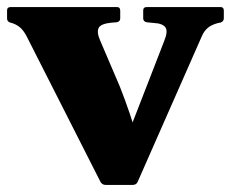

<svg xmlns="http://www.w3.org/2000/svg" viewBox="-34 -518 653 543"><path d="M265 5Q255 5 250 -4L42 -414Q33 -432 22 -441Q11 -450 -4 -454H-5Q-14 -457 -14 -466V-489Q-14 -498 -4 -498H297Q306 -498 306 -488V-466Q306 -457 296 -455L282 -454Q251 -451 245 -439Q239 -427 249 -404L305 -273Q320 -235 332.5 -198Q345 -161 357 -123L291 -43L430 -401Q442 -430 433.5 -441Q425 -452 401 -453L381 -455Q371 -457 371 -466V-489Q371 -498 381 -498H590Q599 -498 599 -488V-466Q599 -457 589 -454L583 -453Q564 -448 553.5 -439Q543 -430 537 -416L355 -3Q351 5 341 5Z"/></svg>

Font: Hahmlet ExtraBold
Style: Regular
Weight: 800
Designer: Minjoo Ham & Mark Frömberg
Foundry: hypertype
Version: Version 1.002